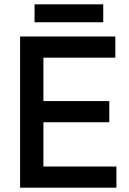

<svg xmlns="http://www.w3.org/2000/svg" viewBox="-20 -869 599 889"><path d="M73 0V-700H514V-602H181V-401H486V-303H181V-98H519V0ZM140 -766V-849H458V-766Z"/></svg>

Font: Space Grotesk Light Medium
Style: Regular
Weight: 500
Version: Version 2.000